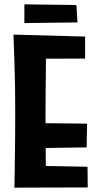

<svg xmlns="http://www.w3.org/2000/svg" viewBox="-20 -861 452 882"><path d="M46 1Q46 1 46.5 -18Q47 -37 47.5 -71Q48 -105 48.5 -148.5Q49 -192 49.5 -241.5Q50 -291 50 -342Q50 -406 49 -470Q48 -534 46 -586.5Q44 -639 43 -670.5Q42 -702 42 -702L192 -688Q192 -688 191.5 -663.5Q191 -639 191 -599.5Q191 -560 190.5 -513Q190 -466 189.5 -421Q189 -376 189 -341Q189 -306 189.5 -261Q190 -216 190 -171Q190 -126 190.5 -88Q191 -50 191.5 -26.5Q192 -3 192 -3ZM46 1 114 -100 382 -95 383 0ZM110 -180V-296L380 -293L378 -184ZM101 -591 42 -702 371 -693V-592ZM92 -755V-841L331 -838L336 -758Z"/></svg>

Font: Truculenta Black
Style: Regular
Weight: 900
Version: Version 1.002